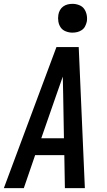

<svg xmlns="http://www.w3.org/2000/svg" viewBox="-37 -980 557 1000"><path d="M-17 0 257 -735H373L405 0H301L298 -172H146L87 0ZM296 -260 292 -490Q292 -513 291 -535.5Q290 -558 290 -581Q282 -558 274 -535.5Q266 -513 258 -490L178 -260ZM340 -810Q323 -810 306 -816.5Q289 -823 279.5 -836.5Q270 -850 267 -867.5Q264 -885 267 -903Q269 -916 275.5 -927.5Q282 -939 292.5 -946.5Q303 -954 315.5 -957Q328 -960 341 -960Q358 -960 375 -953.5Q392 -947 401.5 -933.5Q411 -920 414.5 -902.5Q418 -885 415 -867Q412 -854 406 -842.5Q400 -831 389 -823.5Q378 -816 365.5 -813Q353 -810 340 -810Z"/></svg>

Font: Iosevka Semibold Oblique
Style: Regular
Weight: 600
Italic angle: -9°
Monospace: yes
Designer: Belleve Invis
Foundry: Belleve Invis
Version: Version 32.5.0; ttfautohint (v1.8.4)